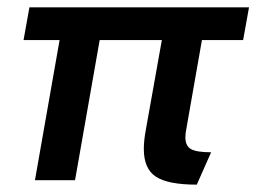

<svg xmlns="http://www.w3.org/2000/svg" viewBox="-20 -490 701 522"><path d="M487 -142Q484 -127 484 -117Q484 -93 499.5 -84.5Q515 -76 554 -76L515 12Q437 12 404 -9.5Q371 -31 371 -85Q371 -109 377 -140L420 -381H251L184 0H75L142 -381H44L60 -470H657L641 -381H529Z"/></svg>

Font: KoHo SemiBold
Style: Italic
Weight: 600
Italic angle: -10°
Version: Version 1.000; ttfautohint (v1.6)